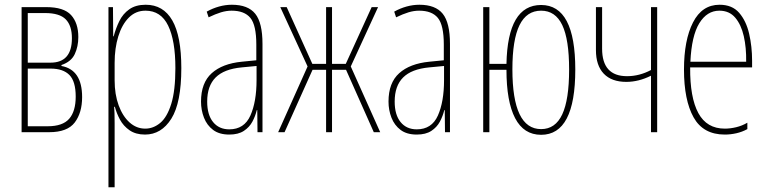

<svg xmlns="http://www.w3.org/2000/svg" viewBox="-20 -557 3235 809"><path d="M71 0V-527H175Q249 -527 279.5 -493.5Q310 -460 310 -401Q310 -361 295 -329Q280 -297 239 -283V-279Q326 -263 326 -148Q326 -82 295 -41Q264 0 187 0ZM97 -293H193Q283 -293 283 -396Q283 -449 257 -475.5Q231 -502 170 -502H97ZM97 -25H181Q244 -25 271.5 -56.5Q299 -88 299 -150Q299 -214 272.5 -241Q246 -268 193 -268H97Z M437 232V-527H456L457 -404H459Q468 -438 483 -468.5Q498 -499 525 -518Q552 -537 594 -537Q668 -537 706 -471Q744 -405 744 -270Q744 -124 702 -57Q660 10 591 10Q552 10 526 -8Q500 -26 485.5 -53Q471 -80 464 -107H461Q462 -98 462.5 -79.5Q463 -61 463 -37V232ZM592 -15Q626 -15 655 -39Q684 -63 701.5 -119Q719 -175 719 -270Q719 -386 688.5 -449Q658 -512 593 -512Q552 -512 523 -483Q494 -454 478.5 -404Q463 -354 463 -292V-219Q463 -159 480 -113Q497 -67 526 -41Q555 -15 592 -15Z M946 10Q904 10 878 -9.5Q852 -29 839.5 -61Q827 -93 827 -129Q827 -208 872 -248.5Q917 -289 999 -297L1060 -303V-369Q1060 -451 1035 -481.5Q1010 -512 956 -512Q934 -512 911 -505Q888 -498 859 -484L851 -508Q876 -522 903 -529.5Q930 -537 957 -537Q1025 -537 1055.5 -499Q1086 -461 1086 -372V0H1065L1064 -93H1062Q1056 -68 1043.5 -44.5Q1031 -21 1007.5 -5.5Q984 10 946 10ZM946 -12Q1009 -12 1035 -70Q1061 -128 1061 -220V-279L998 -273Q924 -266 888.5 -230.5Q853 -195 853 -129Q853 -73 878 -42.5Q903 -12 946 -12Z M1152 0 1276 -277 1161 -527H1188L1296 -288H1354V-527H1379V-288H1437L1546 -527H1573L1458 -277L1582 0H1555L1438 -263H1379V0H1354V-263H1297L1179 0Z M1736 10Q1694 10 1668 -9.5Q1642 -29 1629.5 -61Q1617 -93 1617 -129Q1617 -208 1662 -248.5Q1707 -289 1789 -297L1850 -303V-369Q1850 -451 1825 -481.5Q1800 -512 1746 -512Q1724 -512 1701 -505Q1678 -498 1649 -484L1641 -508Q1666 -522 1693 -529.5Q1720 -537 1747 -537Q1815 -537 1845.5 -499Q1876 -461 1876 -372V0H1855L1854 -93H1852Q1846 -68 1833.5 -44.5Q1821 -21 1797.5 -5.5Q1774 10 1736 10ZM1736 -12Q1799 -12 1825 -70Q1851 -128 1851 -220V-279L1788 -273Q1714 -266 1678.5 -230.5Q1643 -195 1643 -129Q1643 -73 1668 -42.5Q1693 -12 1736 -12Z M2260 11Q2187 11 2150.5 -59Q2114 -129 2114 -263H2042V0H2016V-527H2042V-288H2114Q2119 -536 2260 -536Q2404 -536 2404 -264Q2404 11 2260 11ZM2260 -13Q2320 -13 2349 -75Q2378 -137 2378 -264Q2378 -391 2349 -451.5Q2320 -512 2260 -512Q2199 -512 2169 -451Q2139 -390 2139 -265Q2139 -13 2260 -13Z M2723 0V-238Q2671 -212 2619 -212Q2557 -212 2524 -246.5Q2491 -281 2491 -346V-527H2517V-352Q2517 -236 2622 -236Q2674 -236 2723 -262V-527H2749V0Z M3034 10Q2943 10 2902.5 -62.5Q2862 -135 2862 -264Q2862 -388 2900 -462.5Q2938 -537 3012 -537Q3065 -537 3094.5 -503Q3124 -469 3136.5 -415Q3149 -361 3149 -301V-273H2888Q2887 -146 2922.5 -80.5Q2958 -15 3034 -15Q3057 -15 3082 -21Q3107 -27 3129 -40V-13Q3107 -1 3082.5 4.5Q3058 10 3034 10ZM2889 -297H3124Q3125 -356 3114 -404.5Q3103 -453 3078 -482.5Q3053 -512 3011 -512Q2959 -512 2926.5 -459Q2894 -406 2889 -297Z"/></svg>

Font: Noto Sans ExtraCondensed Thin
Style: Regular
Weight: 100
Width: 2
Designer: Monotype Design Team
Foundry: Monotype Imaging Inc.
Version: Version 2.013; ttfautohint (v1.8.4.7-5d5b)